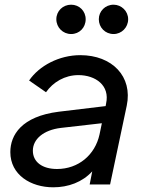

<svg xmlns="http://www.w3.org/2000/svg" viewBox="-20 -786 605 818"><path d="M283 -641C318 -641 345 -668 345 -704C345 -739 318 -766 283 -766C248 -766 220 -739 220 -704C220 -669 248 -641 283 -641ZM464 -641C498 -641 526 -669 526 -704C526 -739 497 -766 464 -766C428 -766 401 -738 401 -704C401 -669 428 -641 464 -641ZM322 -551C232 -551 147 -506 104 -443L176 -393C206 -436 256 -466 314 -466C387 -466 449 -422 432 -345L430 -334L230 -310C72 -290 24 -211 24 -138C24 -41 111 12 207 12C271 12 331 -10 373 -56L362 0H449L520 -336C546 -460 458 -551 322 -551ZM223 -66C160 -66 120 -96 120 -144C120 -193 165 -232 239 -241L414 -261L404 -213C385 -126 314 -66 223 -66Z"/></svg>

Font: Plus Jakarta Text
Style: Italic
Weight: 400
Italic angle: -12°
Designer: Gumpita Rahayu
Foundry: Tokotype Studio
Version: Version 1.000;hotconv 1.0.109;makeotfexe 2.5.65596